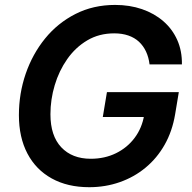

<svg xmlns="http://www.w3.org/2000/svg" viewBox="-20 -758 787 788"><path d="M346.2 10.3Q257.3 10.3 192.4 -25.6Q127.4 -61.5 92.5 -127.9Q57.6 -194.3 57.6 -285.6Q57.6 -374 85.4 -455.1Q113.3 -536.1 165 -599.9Q216.8 -663.6 289.8 -700.7Q362.8 -737.8 452.6 -737.8Q512.2 -737.8 562.7 -720.5Q613.3 -703.1 650.4 -670.9Q687.5 -638.7 707.5 -593.8Q727.5 -548.8 726.6 -493.7H593.8Q590.3 -522.9 579.3 -546.4Q568.4 -569.8 550.3 -586.7Q532.2 -603.5 506.6 -612.3Q481 -621.1 448.7 -621.1Q386.7 -621.1 338.1 -592.3Q289.6 -563.5 255.9 -515.4Q222.2 -467.3 204.6 -408.4Q187 -349.6 187 -289.1Q187 -200.7 231.4 -153.6Q275.9 -106.4 352.5 -106.4Q409.7 -106.4 456.1 -129.2Q502.4 -151.9 532.7 -192.4Q563 -232.9 571.8 -286.1L600.6 -277.8H401.9L418.9 -379.9H713.9L698.7 -288.6Q687 -219.2 655.8 -164.1Q624.5 -108.9 577.6 -70.1Q530.8 -31.2 471.7 -10.5Q412.6 10.3 346.2 10.3Z"/></svg>

Font: Inter 17pt SemiBold
Style: Italic
Weight: 600
Italic angle: -9.3988°
Version: Version 4.001;git-66647c0bb